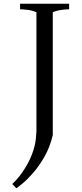

<svg xmlns="http://www.w3.org/2000/svg" viewBox="-20 -727 442 1033"><path d="M46 263Q65 246 88 216.5Q111 187 132.5 146.5Q154 106 166 59Q171 39 173 19Q175 -1 176 -20V-661Q154 -671 128 -674Q102 -677 88 -677V-707H352V-677Q338 -677 312.5 -674Q287 -671 264 -661V0Q248 66 219 116.5Q190 167 158.5 203Q127 239 102 259.5Q77 280 68 286Z"/></svg>

Font: Joan
Style: Regular
Weight: 400
Designer: Paolo Biagini
Version: Version 1.001; ttfautohint (v1.8.4.7-5d5b);gftools[0.9.30]